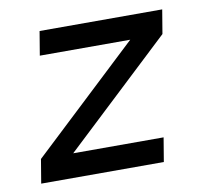

<svg xmlns="http://www.w3.org/2000/svg" viewBox="-64 -591 728 663"><g transform="rotate(-10 300.0 -260.0)"><path d="M29 0 43 -84 418 -436H101L115 -520H545L531 -436L156 -84H473L459 0Z"/></g></svg>

Font: Iosevka Medium Extended
Style: Italic
Weight: 500
Width: 7
Italic angle: -9°
Monospace: yes
Designer: Belleve Invis
Foundry: Belleve Invis
Version: Version 32.5.0; ttfautohint (v1.8.4)